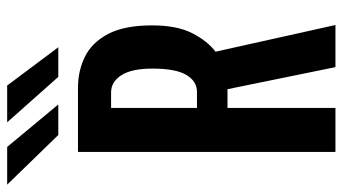

<svg xmlns="http://www.w3.org/2000/svg" viewBox="-257 -707 932 522"><g transform="rotate(-90 209.0 -446.0)"><path d="M57 0V-700H231.5Q277.5 -700 316 -681Q354.5 -662 377.8 -617.8Q401 -573.5 401 -498.5Q401 -431 379.8 -389.5Q358.5 -348 329.5 -326L402 0H287.5L227.5 -293.5H176.5V0ZM176.5 -376.5H220.5Q249 -376.5 266.2 -405.2Q283.5 -434 283.5 -497.5Q283.5 -554 265.5 -582Q247.5 -610 219 -610H176.5ZM261 -753.5 137.5 -892.5H237.5L341.5 -753.5ZM103 -753.5 -32 -892.5H70.5L186 -753.5Z"/></g></svg>

Font: Trispace Condensed Medium
Style: Regular
Weight: 500
Width: 3
Designer: Tyler Finck
Foundry: Etcetera Type Company
Version: Version 1.210; ttfautohint (v1.8.3)